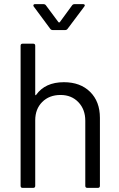

<svg xmlns="http://www.w3.org/2000/svg" viewBox="-20 -912 579 932"><path d="M465 -340V-10Q465 0 455 0H404Q394 0 394 -10V-326Q394 -381 360.5 -416Q327 -451 274 -451Q219 -451 185 -417Q151 -383 151 -328V-10Q151 0 141 0H90Q80 0 80 -10V-690Q80 -700 90 -700H141Q151 -700 151 -690V-453Q151 -451 152.5 -450Q154 -449 155 -451Q199 -513 290 -513Q370 -513 417.5 -466Q465 -419 465 -340ZM142 -886Q142 -888 144 -890Q146 -892 150 -892H190Q199 -892 203 -886L264 -804Q265 -803 267 -803Q269 -803 270 -804L330 -886Q334 -892 343 -892H383Q389 -892 391 -888.5Q393 -885 389 -880L308 -772Q304 -766 295 -766H237Q228 -766 224 -772L144 -880Q142 -882 142 -886Z"/></svg>

Font: Amber EN
Style: Regular
Weight: 400
Designer: Jeremy Tribby
Foundry: Tribby Type Co.
Version: Version 1.403 November 24, 2021